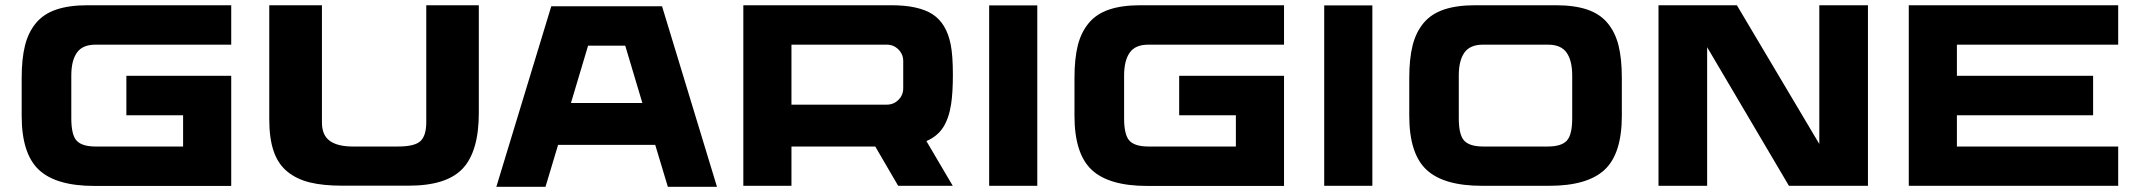

<svg xmlns="http://www.w3.org/2000/svg" viewBox="-20 -720 8279 744"><path d="M349.6 -546.9Q299.8 -546.9 278.1 -516.1Q256.3 -485.4 256.3 -427.2V-261.7Q256.3 -196.8 277.3 -174.6Q298.3 -152.3 350.1 -152.3H689.5V-273.4H469.7V-426.3H876V0.5H345.7Q197.3 0.5 130.6 -62Q64 -124.5 64 -271.5V-418Q64 -491.7 76.7 -543Q89.4 -594.2 118.9 -630.1Q148.4 -666 198 -682.9Q247.6 -699.7 320.3 -699.7H876V-546.9Z M1631.8 -699.7H1835.4V-282.2Q1835.4 -133.8 1773.2 -67.1Q1710.9 -0.5 1564 -0.5H1305.2Q1231.4 -0.5 1180.2 -13.2Q1128.9 -25.9 1093 -55.4Q1057.1 -85 1040.3 -134.5Q1023.4 -184.1 1023.4 -256.8V-699.7H1227.5V-245.6Q1227.5 -195.8 1258.1 -174.1Q1288.6 -152.3 1346.7 -152.3H1522.5Q1587.4 -152.3 1609.6 -173.6Q1631.8 -194.8 1631.8 -246.6Z M2545.4 -695.8 2758.3 3.9H2567.9L2519 -158.7H2142.6L2093.8 3.9H1903.3L2116.2 -695.8ZM2402.8 -543H2258.8L2192.4 -320.8H2469.2Z M3665.5 -315.9Q3656.7 -260.3 3634.3 -225.8Q3611.8 -191.4 3569.8 -173.3L3671.9 0H3460.4L3371.6 -152.3H3046.9V0H2860.4V-699.7H3433.6Q3539.6 -699.7 3593.8 -664.6Q3647.9 -629.4 3664.1 -546.9Q3672.4 -504.4 3672.4 -430.7Q3672.4 -361.3 3665.5 -315.9ZM3046.9 -546.9V-314.5H3416.5Q3442.9 -314.5 3461.4 -333Q3480 -351.6 3480 -377.9V-483.4Q3480 -509.8 3461.4 -528.3Q3442.9 -546.9 3416.5 -546.9Z M3999.5 0H3813V-699.2H3999.5Z M4429.2 -546.9Q4379.4 -546.9 4357.7 -516.1Q4335.9 -485.4 4335.9 -427.2V-261.7Q4335.9 -196.8 4356.9 -174.6Q4377.9 -152.3 4429.7 -152.3H4769V-273.4H4549.3V-426.3H4955.6V0.5H4425.3Q4276.9 0.5 4210.2 -62Q4143.6 -124.5 4143.6 -271.5V-418Q4143.6 -491.7 4156.2 -543Q4168.9 -594.2 4198.5 -630.1Q4228 -666 4277.6 -682.9Q4327.1 -699.7 4399.9 -699.7H4955.6V-546.9Z M5297.9 0H5111.3V-699.2H5297.9Z M6008.3 -699.7Q6081.1 -699.7 6130.6 -682.9Q6180.2 -666 6209.7 -630.1Q6239.3 -594.2 6252 -543Q6264.6 -491.7 6264.6 -418V-271.5Q6264.6 -124.5 6198 -62.3Q6131.3 0 5982.9 0H5722.7Q5574.2 0 5507.6 -62.3Q5440.9 -124.5 5440.9 -271.5V-418Q5440.9 -491.7 5453.6 -543Q5466.3 -594.2 5495.8 -630.1Q5525.4 -666 5575 -682.9Q5624.5 -699.7 5697.3 -699.7ZM6072.3 -261.7V-427.2Q6072.3 -485.4 6050.5 -516.1Q6028.8 -546.9 5979 -546.9H5726.1Q5676.3 -546.9 5654.5 -516.1Q5632.8 -485.4 5632.8 -427.2V-261.7Q5632.8 -196.8 5654.1 -174.6Q5675.3 -152.3 5727.1 -152.3H5978Q6029.8 -152.3 6051 -174.6Q6072.3 -196.8 6072.3 -261.7Z M6406.7 -699.7H6710.4L7029.8 -162.1V-699.7H7218.3V0H6912.1L6595.2 -537.1V0H6406.7Z M8188 -546.9H7563V-426.3H8090.8V-273.4H7563V-152.3H8188V0H7376.5V-699.7H8188Z"/></svg>

Font: Wadik
Style: Bold
Weight: 700
Designer: Sasha Pavljenko
Version: Version 1.001;Fontself Maker 3.5.4